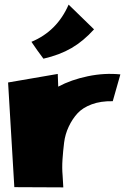

<svg xmlns="http://www.w3.org/2000/svg" viewBox="-20 -841 556 831"><path d="M277 -821Q333 -767 387 -714Q341 -663 289.5 -633Q238 -603 168 -587Q140 -624 116 -660Q227 -706 277 -821ZM232 -466Q288 -496 360 -511Q432 -526 501 -519L468 -403Q416 -404 377 -389.5Q338 -375 315.5 -350.5Q293 -326 277.5 -293Q262 -260 257.5 -224Q253 -188 250.5 -151Q248 -114 251 -81L254 -30L42 -31L15 -484L230 -521Z"/></svg>

Font: LONDON PRESLEY
Style: Regular
Weight: 400
Version: Version 001.000